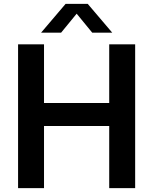

<svg xmlns="http://www.w3.org/2000/svg" viewBox="-20 -968 788 988"><path d="M73 0V-740H206.5V-438H542V-740H675.5V0H542V-319.5H206.5V0ZM191.5 -800 317.5 -948H431.5L557.5 -800H454.5L363.5 -911H385.5L294.5 -800Z"/></svg>

Font: Encode Sans Condensed Thin SemiBold
Style: Regular
Weight: 600
Version: Version 3.002